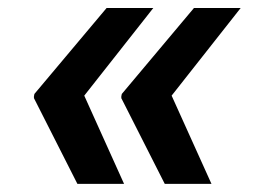

<svg xmlns="http://www.w3.org/2000/svg" viewBox="-20 -534 637 476"><path d="M287.6 -78.1H171.9L63.9 -291.2L64.6 -294H63.9L65.3 -301.1L244.3 -514.2H360.1L188.9 -296.9ZM504.3 -78.1H388.5L280.5 -291.2L281.2 -294H280.5L282 -301.1L460.9 -514.2H576.7L405.5 -296.9Z"/></svg>

Font: Inter UI Semi Bold
Style: Italic
Weight: 600
Italic angle: -9.39999°
Designer: Rasmus Andersson
Foundry: rsms
Version: 3.2;8d6f07862